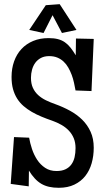

<svg xmlns="http://www.w3.org/2000/svg" viewBox="-20 -891 505 917"><path d="M427.7 -185.5Q427.7 -146 417.7 -111.1Q407.7 -76.2 387.2 -50.3Q366.7 -24.4 335.2 -9.3Q303.7 5.9 260.7 5.9Q234.9 5.9 214.4 1.2Q193.8 -3.4 177 -13.4Q160.2 -23.4 145.8 -39.1Q131.3 -54.7 118.2 -76.2L117.2 -1L31.2 -12.7L46.9 -236.3L119.1 -233.4Q123.5 -207.5 132.8 -179.4Q142.1 -151.4 157.5 -127.9Q172.9 -104.5 195.6 -89.4Q218.3 -74.2 250 -74.2Q275.4 -74.2 292.7 -82.5Q310.1 -90.8 320.8 -105.5Q331.5 -120.1 336.2 -140.1Q340.8 -160.2 340.8 -183.6Q340.8 -210 332.3 -230.7Q323.7 -251.5 308.6 -267.3Q293.5 -283.2 273.2 -294.7Q252.9 -306.2 229.5 -314.5Q202.6 -323.7 178 -334Q153.3 -344.2 131.8 -356.7Q110.4 -369.1 92.5 -384.5Q74.7 -399.9 62 -419.9Q49.3 -439.9 42.2 -465.3Q35.2 -490.7 35.2 -523.4Q35.2 -564 47.4 -598.1Q59.6 -632.3 82.5 -657Q105.5 -681.6 138.2 -695.3Q170.9 -709 211.9 -709Q237.8 -709 256.6 -704.1Q275.4 -699.2 290 -689Q304.7 -678.7 316.9 -663.3Q329.1 -647.9 341.8 -627L342.8 -707L427.7 -705.1L417 -456.1L340.8 -459Q337.4 -477.1 333.3 -496.3Q329.1 -515.6 322.3 -533.7Q315.4 -551.8 306.2 -568.1Q296.9 -584.5 283.9 -596.7Q271 -608.9 253.9 -616Q236.8 -623 214.8 -623Q192.4 -623 176 -614.5Q159.7 -606 148.9 -591.6Q138.2 -577.1 133.1 -558.3Q127.9 -539.6 127.9 -519.5Q127.9 -491.2 137.2 -471.2Q146.5 -451.2 162.4 -436.8Q178.2 -422.4 199.2 -412.1Q220.2 -401.9 244.1 -393.6Q280.8 -380.4 314 -362.3Q347.2 -344.2 372.6 -319.3Q397.9 -294.4 412.8 -261.5Q427.7 -228.5 427.7 -185.5ZM345.2 -748 275.9 -733.4 231 -818.4 188 -733.4 119.6 -748 198.7 -866.2 265.1 -871.1Z"/></svg>

Font: Maiden Orange
Style: Regular
Weight: 400
Designer: Astigmatic (AOETI)
Foundry: Astigmatic (AOETI)
Version: Version 1.001